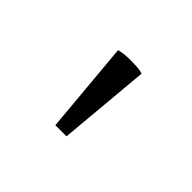

<svg xmlns="http://www.w3.org/2000/svg" viewBox="-57 -747 329 329"><g transform="rotate(45 107.5 -583.0)"><path d="M94 -498 79 -665Q87 -667 93.5 -667.5Q100 -668 108 -668Q115 -668 122.5 -667.5Q130 -667 136 -665L121 -498Z"/></g></svg>

Font: Piazzolla ExtraLight
Style: Regular
Weight: 200
Designer: Juan Pablo del Peral
Foundry: Huerta Tipografica
Version: Version 1.330